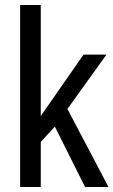

<svg xmlns="http://www.w3.org/2000/svg" viewBox="-20 -743 451 763"><path d="M312 -526H403L248 -310L411 0H318L198 -240L142 -179V0H60V-723H142V-282Z"/></svg>

Font: Archivo Narrow
Style: Regular
Weight: 400
Designer: Hector Gatti
Foundry: Omnibus-Type
Version: Version 1.003